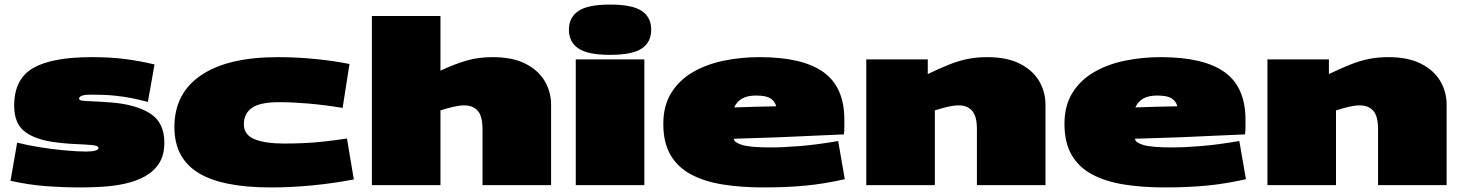

<svg xmlns="http://www.w3.org/2000/svg" viewBox="-20 -810 6403 840"><path d="M26 -19 55 -186Q98 -175 153.5 -166Q209 -157 264 -152Q319 -147 357 -147Q382 -147 396.5 -151Q411 -155 411 -162Q411 -173 381.5 -175.5Q352 -178 305 -180Q258 -182 205 -190Q122 -204 82 -239.5Q42 -275 42 -348Q42 -464 124.5 -512Q207 -560 381 -560Q466 -560 529.5 -551.5Q593 -543 656 -528L627 -364Q593 -373 559.5 -380Q526 -387 482.5 -391.5Q439 -396 375 -396Q353 -396 339.5 -391.5Q326 -387 326 -379Q326 -372 337.5 -370Q349 -368 378.5 -367Q408 -366 462 -362Q572 -354 635.5 -314.5Q699 -275 699 -186Q699 -131 676 -95.5Q653 -60 614 -38.5Q575 -17 527 -6.5Q479 4 428.5 7Q378 10 332 10Q259 10 183 4.5Q107 -1 26 -19Z M743 -254Q743 -402 860 -481Q977 -560 1195 -560Q1277 -560 1358.5 -552Q1440 -544 1509 -530L1479 -338Q1399 -351 1329 -357Q1259 -363 1200 -363Q1119 -363 1083 -338.5Q1047 -314 1047 -266Q1047 -220 1093.5 -201Q1140 -182 1222 -182Q1269 -182 1311.5 -184Q1354 -186 1399 -191Q1444 -196 1498 -204L1528 -25Q1440 -8 1347 1Q1254 10 1165 10Q950 10 846.5 -54.5Q743 -119 743 -254Z M1607 0V-740H1907V-501Q1972 -531 2023 -545.5Q2074 -560 2135 -560Q2224 -560 2280.5 -530.5Q2337 -501 2364 -454Q2391 -407 2391 -352V0H2091V-244Q2091 -303 2069.5 -326Q2048 -349 2012 -349Q1990 -349 1964 -343Q1938 -337 1907 -327V0Z M2649 -570Q2552 -570 2510.5 -598Q2469 -626 2469 -680Q2469 -734 2510.5 -762Q2552 -790 2649 -790Q2747 -790 2788 -762Q2829 -734 2829 -680Q2829 -626 2788 -598Q2747 -570 2649 -570ZM2499 0V-550H2799V0Z M3319 10Q3222 10 3141.5 -3Q3061 -16 3003 -47Q2945 -78 2913.5 -132Q2882 -186 2882 -268Q2882 -348 2917 -404Q2952 -460 3011.5 -494.5Q3071 -529 3146.5 -544.5Q3222 -560 3303 -560Q3491 -560 3582.5 -494.5Q3674 -429 3674 -286Q3674 -273 3674 -254.5Q3674 -236 3672 -222Q3615 -220 3546 -216.5Q3477 -213 3390 -209.5Q3303 -206 3191 -203V-201Q3193 -186 3228 -175.5Q3263 -165 3351 -165Q3406 -165 3480 -171Q3554 -177 3647 -193L3676 -26Q3588 -6 3505 2Q3422 10 3319 10ZM3192 -340Q3236 -342 3284.5 -343Q3333 -344 3376 -345Q3370 -367 3351 -379.5Q3332 -392 3288 -392Q3250 -392 3227 -379Q3204 -366 3192 -340Z M3770 0V-550H4039V-486Q4091 -511 4132.5 -527.5Q4174 -544 4213.5 -552Q4253 -560 4298 -560Q4387 -560 4443.5 -530.5Q4500 -501 4527 -454Q4554 -407 4554 -352V0H4254V-244Q4254 -303 4232.5 -326Q4211 -349 4175 -349Q4153 -349 4127 -343Q4101 -337 4070 -327V0Z M5074 10Q4977 10 4896.5 -3Q4816 -16 4758 -47Q4700 -78 4668.5 -132Q4637 -186 4637 -268Q4637 -348 4672 -404Q4707 -460 4766.5 -494.5Q4826 -529 4901.5 -544.5Q4977 -560 5058 -560Q5246 -560 5337.5 -494.5Q5429 -429 5429 -286Q5429 -273 5429 -254.5Q5429 -236 5427 -222Q5370 -220 5301 -216.5Q5232 -213 5145 -209.5Q5058 -206 4946 -203V-201Q4948 -186 4983 -175.5Q5018 -165 5106 -165Q5161 -165 5235 -171Q5309 -177 5402 -193L5431 -26Q5343 -6 5260 2Q5177 10 5074 10ZM4947 -340Q4991 -342 5039.5 -343Q5088 -344 5131 -345Q5125 -367 5106 -379.5Q5087 -392 5043 -392Q5005 -392 4982 -379Q4959 -366 4947 -340Z M5525 0V-550H5794V-486Q5846 -511 5887.5 -527.5Q5929 -544 5968.5 -552Q6008 -560 6053 -560Q6142 -560 6198.5 -530.5Q6255 -501 6282 -454Q6309 -407 6309 -352V0H6009V-244Q6009 -303 5987.5 -326Q5966 -349 5930 -349Q5908 -349 5882 -343Q5856 -337 5825 -327V0Z"/></svg>

Font: Georama ExtraExtended Black
Style: Regular
Weight: 900
Width: 8
Designer: Jean-Baptiste Levee
Foundry: Production Type
Version: Version 1.000